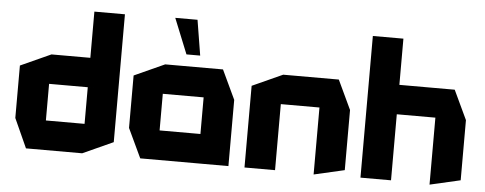

<svg xmlns="http://www.w3.org/2000/svg" viewBox="-51 -904 2626 1039"><g transform="rotate(5 1262.0 -384.5)"><path d="M588 -360.9 423 -518.5V-769.5H589V-360.9ZM212.9 -358.7V-518.5H480.2L589 -359.7V-358.7ZM118.7 0 46.9 -158.8V-159.8H423V0ZM46.9 -159.8V-443.7L211.9 -518.5H212.9V-159.8ZM423 0V-358.7H589V-74.9L424 0Z M830.6 -358.7V-518.5H1143.6L1218.4 -359.7V-358.7ZM739.4 0 664.6 -158.8V-159.8H1052.4V0ZM664.6 -159.8V-443.7L829.6 -518.5H830.6V-159.8ZM1052.4 0V-358.7H1218.4V0ZM939.5 -582.3 862.4 -773.1V-774.1H982.9L1014.1 -582.3Z M1305.7 0V-443.7L1470.7 -518.5H1471.7V0ZM1681.6 4.9V-358.7H1847.6V-33L1682.6 4.9ZM1471.7 -358.7V-518.5H1772.8L1847.6 -359.7V-358.7Z M1935.7 0V-769.5H2101.7V0ZM2311.3 4.9V-358.7H2477.2V-33L2312.3 4.9ZM2101.7 -358.7V-518.5H2402.4L2477.2 -359.7V-358.7Z"/></g></svg>

Font: Foldit Thin
Style: Regular
Weight: 100
Designer: Sophia Tai
Foundry: Sophia Tai
Version: Version 1.003